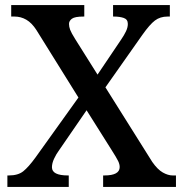

<svg xmlns="http://www.w3.org/2000/svg" viewBox="-20 -734 720 754"><path d="M9 0V-45H15Q51 -45 71.5 -61.5Q92 -78 119 -115L288 -351L123 -616Q105 -644 83.5 -656.5Q62 -669 37 -669H24V-714H311V-669H308Q274 -669 262.5 -660.5Q251 -652 251 -640Q251 -629 255.5 -617Q260 -605 275 -581L363 -441L456 -579Q467 -595 474.5 -610.5Q482 -626 482 -640Q482 -658 466 -663.5Q450 -669 427 -669H424V-714H647V-669H638Q609 -669 588.5 -653.5Q568 -638 539 -597L394 -391L578 -98Q599 -68 619.5 -56.5Q640 -45 658 -45H671V0H385V-45H390Q450 -45 450 -78Q450 -89 444 -101.5Q438 -114 417 -147L320 -301L210 -141Q201 -129 192.5 -111Q184 -93 184 -77Q184 -45 247 -45H250V0Z"/></svg>

Font: Noto Serif Toto Medium
Style: Regular
Weight: 500
Designer: Monotype Design Team
Foundry: Monotype Imaging Inc.
Version: Version 2.001; ttfautohint (v1.8.4.7-5d5b)